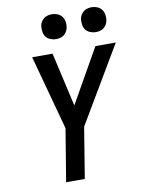

<svg xmlns="http://www.w3.org/2000/svg" viewBox="-102 -1026 810 1094"><g transform="rotate(-10 303.5 -478.5)"><path d="M190 0 240 -304 123 -735H241L312 -423L489 -735H607L346 -294L298 0ZM506 -813Q489 -813 473 -819.5Q457 -826 447.5 -838.5Q438 -851 435.5 -868Q433 -885 435 -902Q437 -914 443.5 -925Q450 -936 460 -943.5Q470 -951 482 -954Q494 -957 506 -957Q523 -957 538.5 -950.5Q554 -944 563.5 -931.5Q573 -919 576 -902Q579 -885 576 -868Q574 -856 567.5 -845Q561 -834 551.5 -826.5Q542 -819 530 -816Q518 -813 506 -813ZM276 -813Q259 -813 243 -819.5Q227 -826 217.5 -838.5Q208 -851 205.5 -868Q203 -885 205 -902Q207 -914 213.5 -925Q220 -936 230 -943.5Q240 -951 252 -954Q264 -957 276 -957Q293 -957 308.5 -950.5Q324 -944 333.5 -931.5Q343 -919 346 -902Q349 -885 346 -868Q344 -856 337.5 -845Q331 -834 321.5 -826.5Q312 -819 300 -816Q288 -813 276 -813Z"/></g></svg>

Font: Iosevka SmBd Ex Obl
Style: Regular
Weight: 600
Width: 7
Italic angle: -9°
Monospace: yes
Designer: Belleve Invis
Foundry: Belleve Invis
Version: Version 32.5.0; ttfautohint (v1.8.4)